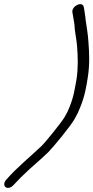

<svg xmlns="http://www.w3.org/2000/svg" viewBox="-42 -720 449 925"><path d="M306.6 -661.2 308.4 -651.9C311.1 -637.9 314.1 -620.3 316.4 -603.9C317.9 -565.2 326.6 -534.7 329.4 -497C333.2 -447.3 335.2 -395 326.6 -337.6C318.2 -292.5 313.7 -254.8 292.6 -203.6L292.5 -203.3L292.4 -203C287.7 -190.1 280.5 -175.3 270.1 -157.5C255.8 -131.8 176.1 -33.7 157.5 -16.1C103.7 35.3 39.7 86.3 -11.5 145.3C-38.7 175.9 -5.5 202.7 23.7 171C40.8 153.7 54.4 137.6 73.6 120.1C110.3 83.8 151.1 51.9 190.9 12.7C216.6 -13.4 297 -110.8 317.9 -147.5C329.2 -167.3 338.2 -186 343.9 -201.7C367.4 -259.5 373.8 -302.2 381.1 -348.5C391 -411.5 387.9 -466.9 384 -518C381.7 -557.5 375.4 -588.7 370.6 -624.1C369.8 -641.2 364.5 -663.3 363.5 -676.6L361.6 -686.2C354.9 -716.8 302.5 -690.9 306.6 -661.2Z"/></svg>

Font: Take Off
Style: Moose
Weight: 400
Foundry: Cannot Into Space Fonts
Version: Version 0.89